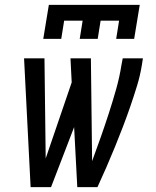

<svg xmlns="http://www.w3.org/2000/svg" viewBox="-20 -770 640 790"><path d="M106 0 79 -530H163L168 -118L275 -431L270 -530H354L359 -107Q377 -156 394.5 -205.5Q412 -255 428 -304.5Q444 -354 458 -403.5Q472 -453 480 -504L485 -530H568L564 -504Q557 -460 544 -417.5Q531 -375 516.5 -333Q502 -291 486 -249Q470 -207 453 -165.5Q436 -124 418 -82.5Q400 -41 381 0H298L285 -247L190 0ZM158 -610 181 -750H555L532 -610H458L470 -685H394L382 -610H308L320 -685H244L232 -610Z"/></svg>

Font: Iosevka Curly Slab Extended
Style: Italic
Weight: 400
Width: 7
Italic angle: -9°
Monospace: yes
Designer: Belleve Invis
Foundry: Belleve Invis
Version: Version 11.1.0; ttfautohint (v1.8.3)